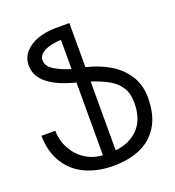

<svg xmlns="http://www.w3.org/2000/svg" viewBox="-135 -831 870 956"><g transform="rotate(-20 300.0 -353.0)"><path d="M340 -491V-725H267Q217 -725 173.8 -710.2Q130.5 -695.5 104 -666.2Q77.5 -637 77.5 -594.5Q77.5 -484 272 -434.5V-49.5Q221.5 -52 180.5 -78.5Q139.5 -105 115.5 -149Q91.5 -193 90.5 -245H17.5Q18.5 -160 55.5 -100.5Q92.5 -41 157 -11.2Q221.5 18.5 304.5 18.5Q385 18.5 447 -8Q509 -34.5 545 -93Q581 -151.5 581 -243.5Q581 -309 549.5 -359.2Q518 -409.5 463.8 -442.2Q409.5 -475 340 -491ZM272 -660.5V-506Q224 -520 187.5 -542Q151 -564 151 -595.5Q151 -619.5 172 -634Q193 -648.5 221 -654.5Q249 -660.5 272 -660.5ZM508.5 -242.5Q508.5 -155.5 463.2 -107.2Q418 -59 340 -50.5V-415.5Q395 -397 431 -376.5Q467 -356 487.8 -323.5Q508.5 -291 508.5 -242.5Z"/></g></svg>

Font: JuliaMono Light
Style: Regular
Weight: 300
Monospace: yes
Designer: cormullion
Foundry: corm
Version: Version 0.054; ttfautohint (v1.8.4)